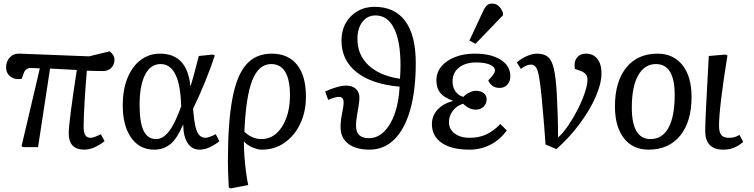

<svg xmlns="http://www.w3.org/2000/svg" viewBox="-20 -820 4203 1070"><path d="M450 14Q363 14 363 -77Q363 -109 375 -201.5Q387 -294 408 -430Q371 -432 334 -434Q297 -436 259 -438L192 0H111L100 -5L202 -439Q182 -440 170.5 -440.5Q159 -441 152 -441Q123 -441 113 -414L101 -381Q65 -374 39.5 -392.5Q14 -411 14 -444Q14 -479 35.5 -501Q57 -523 91 -521L476 -506L591 -534Q618 -513 618 -488Q618 -460 600.5 -442Q583 -424 555 -424Q544 -424 518.5 -424.5Q493 -425 464 -426Q461 -389 457.5 -344.5Q454 -300 451.5 -255.5Q449 -211 447.5 -174.5Q446 -138 446 -115Q446 -81 455.5 -66.5Q465 -52 486 -52Q495 -52 512 -58.5Q529 -65 542 -72L563 -33Q501 14 450 14Z M839 14Q758 14 711 -52.5Q664 -119 664 -233Q664 -319 690 -384Q716 -449 763 -485Q810 -521 872 -521Q1023 -521 1041 -340H1042Q1053 -375 1065 -420Q1077 -465 1088 -508L1166 -516L1177 -511Q1154 -440 1121 -359.5Q1088 -279 1056 -214L1059 -182Q1066 -109 1081 -80.5Q1096 -52 1127 -52Q1135 -52 1152 -58.5Q1169 -65 1182 -72L1203 -33Q1142 14 1093 14Q1050 14 1026 -22Q1002 -58 1001 -125H1000Q969 -51 931.5 -18.5Q894 14 839 14ZM850 -45Q889 -45 922.5 -89Q956 -133 990 -228L988 -261Q976 -463 875 -463Q819 -463 788.5 -403.5Q758 -344 758 -234Q758 -137 780.5 -91Q803 -45 850 -45Z M1266 230 1255 225Q1252 167 1251 136Q1250 105 1250 82Q1250 -135 1274.5 -267.5Q1299 -400 1352.5 -460.5Q1406 -521 1494 -521Q1586 -521 1635.5 -459Q1685 -397 1685 -281Q1685 -197 1653 -130Q1621 -63 1565.5 -24.5Q1510 14 1440 14Q1415 14 1386 1Q1357 -12 1340 -31H1339Q1339 5 1342 48.5Q1345 92 1350.5 134.5Q1356 177 1363 211ZM1437 -45Q1484 -45 1519.5 -76Q1555 -107 1575.5 -162Q1596 -217 1596 -288Q1596 -463 1491 -463Q1422 -463 1386 -372.5Q1350 -282 1342 -86Q1384 -45 1437 -45Z M2039 14Q1963 14 1920.5 -19Q1878 -52 1878 -111Q1878 -150 1886.5 -189Q1895 -228 1895 -250Q1895 -280 1869 -280Q1846 -280 1809 -263L1792 -310Q1821 -324 1853.5 -333.5Q1886 -343 1908 -343Q1943 -343 1963 -325Q1983 -307 1983 -275Q1983 -258 1978.5 -230.5Q1974 -203 1969 -173.5Q1964 -144 1964 -119Q1964 -50 2036 -50Q2083 -50 2120 -86Q2157 -122 2180 -187Q2203 -252 2207 -337Q2051 -351 1967 -418Q1883 -485 1883 -594Q1883 -649 1906.5 -691Q1930 -733 1972 -757.5Q2014 -782 2067 -782Q2180 -782 2238.5 -702.5Q2297 -623 2297 -469Q2297 -318 2266.5 -209.5Q2236 -101 2178 -43.5Q2120 14 2039 14ZM2209 -381Q2212 -422 2212 -456Q2212 -590 2176 -662Q2140 -734 2073 -734Q2027 -734 1999.5 -698Q1972 -662 1972 -603Q1972 -514 2034 -456Q2096 -398 2209 -381Z M2596 14Q2497 14 2442 -23.5Q2387 -61 2387 -128Q2387 -174 2417.5 -208Q2448 -242 2503 -257V-259Q2455 -276 2433.5 -302.5Q2412 -329 2412 -372Q2412 -416 2439.5 -449.5Q2467 -483 2515.5 -502Q2564 -521 2626 -521Q2717 -521 2770.5 -487Q2824 -453 2824 -395Q2824 -366 2807.5 -348Q2791 -330 2764 -330Q2720 -330 2701 -372Q2723 -395 2730.5 -406.5Q2738 -418 2738 -428Q2738 -448 2709.5 -460Q2681 -472 2634 -472Q2574 -472 2538 -443.5Q2502 -415 2502 -366Q2502 -334 2518 -311Q2534 -288 2562 -280Q2576 -295 2595.5 -304.5Q2615 -314 2632 -314Q2659 -314 2675.5 -301Q2692 -288 2692 -266Q2692 -242 2675 -225.5Q2658 -209 2632 -209Q2594 -209 2561 -242Q2525 -231 2503.5 -202.5Q2482 -174 2482 -139Q2482 -100 2514 -76Q2546 -52 2597 -52Q2648 -52 2688 -70Q2728 -88 2769 -129L2804 -93Q2768 -42 2714 -14Q2660 14 2596 14ZM2630 -576 2596 -594 2672 -757Q2683 -781 2694 -790.5Q2705 -800 2723 -800Q2763 -800 2783 -749V-735Z M3081 11 3020 -15Q3018 -44 3016.5 -65.5Q3015 -87 3013 -112.5Q3011 -138 3007.5 -178Q3004 -218 2998 -283Q2991 -355 2984 -393Q2977 -431 2966.5 -445.5Q2956 -460 2939 -460Q2927 -460 2914.5 -455Q2902 -450 2883 -436L2860 -472Q2885 -494 2916 -507.5Q2947 -521 2973 -521Q3012 -521 3034 -502.5Q3056 -484 3067 -435.5Q3078 -387 3083 -296Q3086 -242 3088 -177.5Q3090 -113 3090 -54Q3118 -78 3146.5 -120Q3175 -162 3199.5 -210Q3224 -258 3239 -303Q3254 -348 3254 -378Q3254 -411 3215 -425L3184 -436Q3177 -474 3194.5 -497.5Q3212 -521 3245 -521Q3286 -521 3309 -492Q3332 -463 3332 -412Q3332 -354 3299.5 -280Q3267 -206 3210.5 -130Q3154 -54 3081 11Z M3594 14Q3506 14 3456.5 -50.5Q3407 -115 3407 -227Q3407 -365 3470 -443Q3533 -521 3644 -521Q3733 -521 3783.5 -457Q3834 -393 3834 -280Q3834 -142 3770.5 -64Q3707 14 3594 14ZM3605 -45Q3671 -45 3705.5 -108Q3740 -171 3740 -291Q3740 -463 3636 -463Q3572 -463 3536.5 -400Q3501 -337 3501 -221Q3501 -45 3605 -45Z M4011 14Q3910 14 3910 -91Q3910 -123 3915 -226.5Q3920 -330 3930 -508L4023 -516L4034 -511Q4011 -369 3999 -269Q3987 -169 3987 -120Q3987 -83 4000 -67.5Q4013 -52 4042 -52Q4060 -52 4072.5 -55.5Q4085 -59 4101 -68L4122 -29Q4094 -6 4068.5 4Q4043 14 4011 14Z"/></svg>

Font: Literata 12pt
Style: Italic
Weight: 400
Italic angle: -2°
Designer: Latin by Veronika Burian and Jose Scaglione. Greek by Irene Vlachou. Cyrillic by Vera Evstafieva
Foundry: TypeTogether
Version: Version 3.002